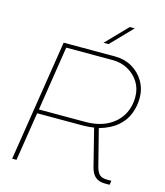

<svg xmlns="http://www.w3.org/2000/svg" viewBox="-127 -976 924 1072"><g transform="rotate(15 335.0 -440.0)"><path d="M45 0 155 -700H453Q507 -700 550.5 -675Q594 -650 619.5 -607Q645 -564 645 -511Q645 -465 628.5 -421Q612 -377 573 -343Q534 -309 468 -290L521 -82Q529 -51 543 -37.5Q557 -24 588 -24H612L608 0H581Q546 0 525.5 -17.5Q505 -35 496 -71L442 -286Q426 -284 411 -282.5Q396 -281 381 -281H114L70 0ZM118 -304H383Q460 -304 512.5 -331Q565 -358 592.5 -404.5Q620 -451 620 -510Q620 -559 596 -596.5Q572 -634 532.5 -655.5Q493 -677 445 -677H176ZM370 -757 489 -880H518L399 -757Z"/></g></svg>

Font: MuseoModerno Thin
Style: Italic
Weight: 100
Italic angle: -9°
Designer: Pablo Cosgaya, Héctor Gatti, Marcela Romero, and the Authors of The MuseoModerno Project.
Foundry: Omnibus-Type Team
Version: Version 1.003